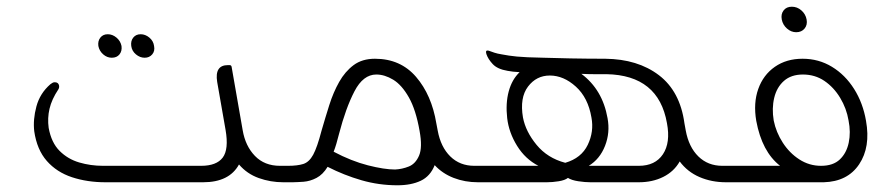

<svg xmlns="http://www.w3.org/2000/svg" viewBox="-20 -543 2644 572"><path d="M313 -371Q299 -371 287.5 -381Q276 -391 273 -406Q271 -421 279 -431Q287 -441 301 -441Q315 -441 327 -431Q339 -421 342 -406Q344 -391 336 -381Q328 -371 313 -371ZM411 -371Q397 -371 385 -381Q373 -391 371 -406Q369 -421 377 -431Q385 -441 399 -441Q413 -441 425 -431Q437 -421 439 -406Q442 -391 433.5 -381Q425 -371 411 -371ZM814 -49H847L855 0H824Q786 0 751 -12.5Q716 -25 692 -53Q663 0 585 0H294Q240 0 194.5 -15Q149 -30 119.5 -63.5Q90 -97 82 -152Q78 -187 88.5 -226Q99 -265 130 -292Q133 -294 136 -296Q139 -298 143 -298Q154 -298 156 -288Q157 -282 154 -277Q134 -247 127.5 -219Q121 -191 125 -162Q133 -118 157.5 -93.5Q182 -69 216 -59Q250 -49 287 -49H579Q625 -49 643.5 -73.5Q662 -98 652 -156L627 -299Q619 -349 659 -349H664Q669 -349 670 -344L703 -155Q711 -108 739.5 -78.5Q768 -49 814 -49Z M1393 -49H1426L1435 0H1404Q1365 0 1331.5 -13Q1298 -26 1275 -51Q1262 -18 1233.5 -4.5Q1205 9 1164 9Q1109 9 1057 -6Q1005 -21 956 -46Q942 -23 923 -13Q904 -3 884 -1.5Q864 0 846 0H841L832 -49H838Q866 -49 883.5 -54.5Q901 -60 913 -82Q925 -104 938 -154Q949 -192 961 -230Q973 -268 990.5 -299Q1008 -330 1033.5 -349Q1059 -368 1097 -368Q1173 -368 1219.5 -314Q1266 -260 1280 -175L1284 -154Q1293 -105 1321.5 -77Q1350 -49 1393 -49ZM1157 -38Q1178 -39 1198 -47Q1218 -55 1228.5 -79.5Q1239 -104 1230 -153Q1219 -216 1198 -253Q1177 -290 1151.5 -305.5Q1126 -321 1101 -321Q1062 -321 1036 -271Q1010 -221 990 -144Q986 -128 982 -114.5Q978 -101 974 -91Q1027 -63 1076 -50.5Q1125 -38 1157 -38Z M2132 -49H2165L2173 0H2143Q2100 0 2064 -15.5Q2028 -31 2005 -62Q1988 -32 1956 -16Q1924 0 1883 0H1739Q1723 0 1703 -3Q1683 -6 1672 -13Q1663 -6 1644.5 -3Q1626 0 1609 0H1423L1415 -49H1584Q1545 -69 1520.5 -108.5Q1496 -148 1491 -191Q1486 -235 1495.5 -270.5Q1505 -306 1528 -328Q1507 -329 1492 -332Q1462 -337 1448 -352Q1434 -367 1429 -382Q1425 -395 1436 -392Q1444 -389 1453 -386Q1462 -383 1475 -381Q1495 -377 1520 -374.5Q1545 -372 1600 -371Q1628 -370 1679.5 -369Q1731 -368 1783 -368Q1880 -367 1943 -319Q2006 -271 2019 -176L2023 -154Q2032 -105 2060.5 -77Q2089 -49 2132 -49ZM1734 -49H1883Q1932 -49 1955 -83.5Q1978 -118 1967 -176Q1942 -319 1787 -322Q1769 -322 1750.5 -322Q1732 -322 1712 -323Q1775 -276 1790 -191Q1798 -148 1782.5 -108.5Q1767 -69 1734 -49ZM1538 -193Q1546 -151 1578.5 -111.5Q1611 -72 1664 -58Q1712 -72 1731 -111.5Q1750 -151 1742 -193Q1732 -252 1695.5 -285Q1659 -318 1618 -318Q1578 -318 1553 -285Q1528 -252 1538 -193Z M2352 -447Q2337 -447 2324.5 -458Q2312 -469 2309 -485Q2306 -501 2314.5 -512Q2323 -523 2339 -523Q2355 -523 2367.5 -512Q2380 -501 2383 -485Q2386 -469 2377 -458Q2368 -447 2352 -447ZM2560 -183Q2574 -105 2539.5 -53.5Q2505 -2 2434 0H2162L2154 -49H2304Q2250 -91 2233 -183Q2224 -236 2239 -278Q2254 -320 2288.5 -344Q2323 -368 2371 -368Q2419 -368 2458.5 -344Q2498 -320 2524.5 -278Q2551 -236 2560 -183ZM2426 -49Q2462 -49 2482 -68Q2502 -87 2508.5 -118Q2515 -149 2508 -184Q2502 -220 2483 -251.5Q2464 -283 2436 -302Q2408 -321 2372 -321Q2337 -321 2315.5 -302Q2294 -283 2286.5 -251.5Q2279 -220 2285 -184Q2292 -149 2312 -118Q2332 -87 2361.5 -68Q2391 -49 2426 -49Z"/></svg>

Font: Zain Light
Style: Italic
Weight: 300
Italic angle: -10°
Designer: Zain,Boutros
Foundry: Mobile Telecommunications Company (Zain), 2024
Version: Version 1.51; ttfautohint (v1.8.4)